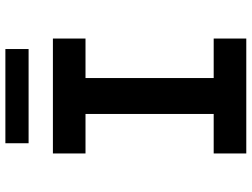

<svg xmlns="http://www.w3.org/2000/svg" viewBox="-128 -784 912 695"><g transform="rotate(-90 327.5 -436.0)"><path d="M120 0V-118H263V-582H120V-700H536V-582H393V-118H536V0ZM157 -788V-872H498V-788Z"/></g></svg>

Font: Lexend Exa Medium
Style: Regular
Weight: 500
Designer: Bonnie Shaver-Troup, Thomas Jockin
Foundry: Lexend
Version: Version 1.007